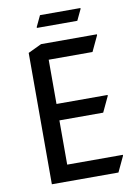

<svg xmlns="http://www.w3.org/2000/svg" viewBox="-96 -950 711 1012"><g transform="rotate(-10 259.0 -444.5)"><path d="M97.7 0V-703.1L169.9 -737.3H468.8V-732.4L429.7 -649.4H195.3V-412.6H468.8V-407.7L429.7 -324.7H195.3V-87.9H493.2V-83L454.1 0ZM190.9 -888.7H407.2V-883.8L379.4 -825.2H163.1V-830.1Z"/></g></svg>

Font: Nova Square
Style: Book
Weight: 400
Designer: Wojciech Kalinowski "wmk69" (wmk69@o2.pl)
Foundry: Wojciech Kalinowski "wmk69" (wmk69@o2.pl)
Version: Version 3.1.0; 2021-05-23